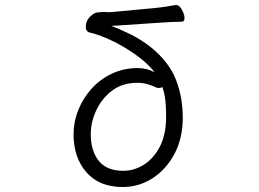

<svg xmlns="http://www.w3.org/2000/svg" viewBox="-20 -732 1040 770"><path d="M687 -712Q699 -712 709.5 -693Q720 -674 720 -660Q720 -645 709 -645Q690 -645 660.5 -643.5Q631 -642 606 -640L426 -628Q455 -618 501 -595.5Q547 -573 587 -541Q658 -483 685.5 -412.5Q713 -342 713 -261Q713 -177 679.5 -114.5Q646 -52 591.5 -17Q537 18 472 18Q378 18 326.5 -41Q275 -100 275 -194Q275 -244 294 -291Q313 -338 347 -376Q381 -414 428.5 -436.5Q476 -459 533 -459Q569 -459 600 -442Q579 -470 546 -496Q513 -522 475.5 -544Q438 -566 403 -580.5Q368 -595 342 -601Q324 -604 324 -625Q324 -648 340.5 -664.5Q357 -681 370 -682Q387 -684 400 -684Q403 -684 406 -683.5Q409 -683 412 -683Q425 -683 443 -685L602 -700Q625 -702 646.5 -705.5Q668 -709 685 -712ZM646 -275Q646 -304 643 -331Q640 -358 631 -383Q625 -379 617 -379Q615 -379 612 -379.5Q609 -380 607 -381Q590 -389 571 -394.5Q552 -400 531 -400Q471 -400 429.5 -368.5Q388 -337 366 -289.5Q344 -242 344 -194Q344 -127 376 -87Q408 -47 474 -47Q517 -47 555.5 -70.5Q594 -94 619.5 -141Q645 -188 646 -257Z"/></svg>

Font: Klee One SemiBold
Style: Regular
Weight: 600
Designer: Fontworks Inc.
Foundry: Fontworks Inc.
Version: Version 1.00;January 12, 2022;FontCreator 13.0.0.2683 64-bit